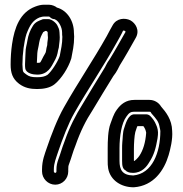

<svg xmlns="http://www.w3.org/2000/svg" viewBox="-20 -735 774 813"><path d="M232 -597C232 -610 226 -621 223 -627C218 -638 199 -654 185 -654H166C162 -654 158 -653 155 -651C150 -649 129 -643 119 -625C107 -606 100 -587 96 -563C94 -547 88 -533 88 -511C88 -494 86 -484 86 -463C86 -457 86 -451 87 -445C91 -424 120 -419 138 -419C183 -419 198 -454 208 -472C219 -491 223 -503 226 -522C229 -531 230 -538 230 -543C231 -555 233 -562 233 -577C233 -584 232 -591 232 -597ZM180 -544C180 -543 178 -535 177 -532C173 -509 176 -517 164 -496C149 -468 154 -469 138 -469H136C136 -482 138 -492 138 -510C139 -524 143 -534 146 -555C149 -573 156 -587 163 -599C164 -600 166 -601 172 -604H176C178 -603 182 -601 182 -597C182 -590 182 -586 183 -576C183 -567 180 -557 180 -544ZM210 -654C210 -654 212 -654 218 -650C229 -643 243 -620 243 -597C243 -591 243 -585 244 -579C244 -549 238 -525 233 -498C224 -472 198 -432 181 -418C170 -411 158 -408 137 -408C113 -408 103 -411 91 -420C75 -432 77 -429 75 -462C75 -507 82 -559 92 -591C106 -628 119 -649 147 -661C156 -664 162 -665 166 -665H187C188 -665 189 -665 192 -662C197 -657 204 -654 210 -654ZM293 -597C293 -646 265 -691 221 -703C214 -709 200 -715 187 -715H166C154 -715 142 -712 129 -707C65 -683 41 -618 31 -548C27 -520 25 -492 25 -461C25 -427 33 -401 61 -380C84 -363 108 -358 137 -358C164 -358 193 -363 212 -379C240 -402 269 -447 281 -485C281 -486 282 -487 282 -488C287 -515 294 -543 294 -580C294 -586 293 -592 293 -597ZM598 -251H549C520 -251 510 -203 506 -193C499 -175 500 -147 498 -134C497 -124 497 -114 497 -105V-54C497 -33 499 -19 514 -12C516 -10 510 -12 521 -7C527 -4 535 -3 543 -3C582 -3 602 -31 612 -48C633 -80 640 -109 647 -149C649 -160 649 -169 649 -175C649 -182 647 -191 645 -197L641 -207C635 -222 626 -234 616 -244C611 -249 604 -251 598 -251ZM599 -173C596 -131 586 -99 570 -75C565 -67 547 -49 547 -54V-105C547 -125 549 -161 553 -176C557 -187 559 -196 562 -201H587C593 -193 597 -185 599 -173ZM544 8C498 7 486 -16 486 -54V-106C486 -160 495 -214 515 -241C526 -257 533 -262 549 -262H613C620 -262 618 -258 622 -254C642 -231 652 -221 656 -196C657 -191 659 -185 659 -180C659 -90 625 1 544 8ZM662 -284C652 -301 633 -312 613 -312H549C513 -312 491 -293 475 -271C459 -249 455 -229 448 -212C437 -184 436 -137 436 -106V-54C436 -43 436 -33 438 -22C447 29 494 58 545 58H547C631 52 675 -14 694 -78C701 -102 712 -145 709 -181C708 -229 682 -261 662 -284ZM219 -9C219 -6 217 -3 214 -3C211 -3 208 -6 208 -9V-18C208 -44 217 -64 226 -92C244 -145 270 -214 295 -257C353 -359 418 -453 476 -558C482 -569 495 -591 501 -605C503 -607 514 -604 511 -599C489 -561 468 -522 445 -485C431 -467 425 -449 422 -446C421 -445 420 -442 419 -441C390 -394 359 -343 331 -296C300 -247 274 -196 254 -138C240 -102 237 -86 227 -60C222 -46 219 -33 219 -18ZM269 -9V-18C269 -28 269 -32 273 -42C284 -71 287 -88 300 -120C321 -180 343 -224 373 -270C401 -318 431 -365 460 -413C475 -431 483 -451 487 -458C512 -498 533 -536 555 -575C573 -607 554 -637 532 -649C510 -660 474 -659 457 -628C452 -619 440 -598 432 -582C376 -482 309 -384 251 -281C223 -232 197 -164 178 -108C170 -84 158 -56 158 -18V-9C158 21 183 47 214 47C245 47 269 21 269 -9Z"/></svg>

Font: Blanket
Style: Outline
Weight: 400
Foundry: Cannot Into Space Fonts
Version: Version 0.9